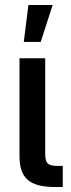

<svg xmlns="http://www.w3.org/2000/svg" viewBox="-20 -749 284 769"><path d="M201.7 0H231.4V-84.5H210.9C171.9 -84.5 161.1 -94.2 161.1 -134.3V-515.6H58.1V-124C58.1 -34.7 98.6 0 201.7 0ZM93.8 -729 75.2 -581.1H143.1L190.9 -729Z"/></svg>

Font: Inteeer Medium
Style: Regular
Weight: 500
Designer: Rasmus Andersson
Foundry: rsms
Version: Version 4.001;Glyphs 3.4 (3402)